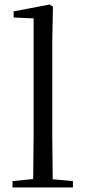

<svg xmlns="http://www.w3.org/2000/svg" viewBox="-20 -825 374 845"><path d="M125 0H301V-28L212 -36L210 -229V-641L213 -796L198 -805L40 -775V-748L128 -744V-229L126 -37L35 -28V0Z"/></svg>

Font: NameLogos Serif 2
Style: Regular
Weight: 500
Version: Version 0.1